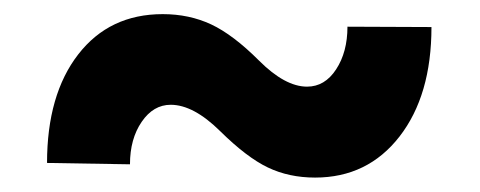

<svg xmlns="http://www.w3.org/2000/svg" viewBox="-20 -428 672 269"><path d="M584.5 -390.1Q584.5 -294.4 539.8 -236.8Q495.1 -179.2 421.4 -179.2Q384.8 -179.2 355.2 -193.4Q325.7 -207.5 288.3 -244.4Q251 -281.2 219.2 -281.2Q194.8 -281.2 178.5 -257.3Q162.1 -233.4 162.1 -197.8L45.9 -199.7Q45.9 -295.4 89.6 -351.8Q133.3 -408.2 208 -408.2Q245.1 -408.2 275.9 -393.8Q306.6 -379.4 343 -343Q379.4 -306.6 410.2 -306.6Q435.1 -306.6 450.9 -330.8Q466.8 -355 466.8 -390.6Z"/></svg>

Font: Roboto Black
Style: Regular
Weight: 900
Designer: Google
Version: Version 2.134; 2016